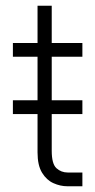

<svg xmlns="http://www.w3.org/2000/svg" viewBox="-20 -650 332 670"><path d="M25 -300V-252H267.5V-300ZM25 -500V-452H267.5V-500ZM267.5 -48H216.5Q193.5 -48 177 -63Q160.5 -78 160.5 -124V-630H111V-118Q111 -73 126.8 -47.2Q142.5 -21.5 166.5 -10.8Q190.5 0 215.5 0H267.5Z"/></svg>

Font: Overused Grotesk Light
Style: Regular
Weight: 300
Designer: RandomMaerks
Version: Version 0.005